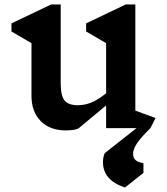

<svg xmlns="http://www.w3.org/2000/svg" viewBox="-20 -570 743 854"><path d="M649 0Q608 40 590 66.5Q572 93 572 114Q572 132 583 142Q594 152 618 156V199L536 264Q438 232 438 151Q438 129 446 111L587 0H452V-101L328 2Q309 10 272 10Q202 10 161 -31.5Q120 -73 120 -144V-378L31 -430V-466L207 -550H250V-199Q250 -145 267 -123.5Q284 -102 326 -102Q355 -102 384 -113Q413 -124 452 -155V-378L363 -430V-466L539 -550H582V-78L672 -45Z"/></svg>

Font: InknutAntiqua
Style: Medium
Weight: 500
Designer: Claus Eggers Srensen
Foundry: Claus Eggers Srensen
Version: Version 1.000; ttfautohint (v1.2) -l 7 -r 28 -G 50 -x 13 -D 